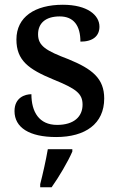

<svg xmlns="http://www.w3.org/2000/svg" viewBox="-20 -566 501 807"><path d="M216 10C339 10 418 -46 418 -152C418 -236 368 -276 268 -317C173 -353 140 -373 140 -422C140 -467 170 -497 231 -497C290 -497 318 -458 318 -391C371 -391 398 -415 398 -454C398 -502 348 -546 244 -546C127 -546 49 -495 49 -400C49 -312 100 -275 204 -232C300 -193 327 -173 327 -126C327 -76 291 -41 220 -41C144 -41 112 -96 112 -170C85 -170 41 -156 41 -99C41 -30 103 10 216 10ZM149 208V221H197C227 179 266 113 284 71V61H181C173 108 160 165 149 208Z"/></svg>

Font: Noto Serif Tamil Medium
Style: Italic
Weight: 500
Italic angle: -12°
Designer: Indian Type Foundry, Tom Grace, and the Monotype Design Team
Foundry: Monotype Imaging Inc.
Version: Version 2.003